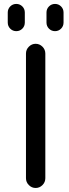

<svg xmlns="http://www.w3.org/2000/svg" viewBox="-20 -978 353 978"><path d="M112.3 -70.3V-705.1Q112.3 -725.6 127 -740.2Q141.6 -754.9 161.6 -754.9Q181.6 -754.9 196.3 -740.2Q210.9 -725.6 210.9 -705.1V-70.3Q210.9 -49.8 196.3 -35.2Q181.6 -20.5 161.6 -20.5Q141.6 -20.5 127 -35.2Q112.3 -49.8 112.3 -70.3ZM19.5 -863.3V-914.1Q19.5 -932.6 32.2 -945.3Q44.9 -958 63 -958Q81.1 -958 93.8 -945.3Q106.4 -932.6 106.4 -914.1V-863.3Q106.4 -844.7 93.8 -832Q81.1 -819.3 63 -819.3Q44.9 -819.3 32.2 -832Q19.5 -844.7 19.5 -863.3ZM216.8 -863.3V-914.1Q216.8 -932.6 229.5 -945.3Q242.2 -958 260.3 -958Q278.3 -958 291 -945.3Q303.7 -932.6 303.7 -914.1V-863.3Q303.7 -844.7 291 -832Q278.3 -819.3 260.3 -819.3Q242.2 -819.3 229.5 -832Q216.8 -844.7 216.8 -863.3Z"/></svg>

Font: Gen Jyuu GothicX Regular
Style: Regular
Weight: 400
Designer: [Source Han Sans]
Ryoko NISHIZUKA  (kana & ideographs); Paul D. Hunt (Latin, Greek & Cyrillic); Wenlong ZHANG  (bopomofo
Version: Version 1.002.20150607